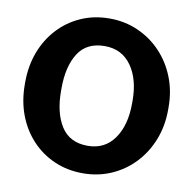

<svg xmlns="http://www.w3.org/2000/svg" viewBox="-81 -802 897 894"><g transform="rotate(10 367.5 -355.5)"><path d="M367.7 10.3Q293.9 10.3 232.2 -16.8Q170.4 -43.9 125 -92.8Q79.6 -141.6 54.9 -207.3Q30.3 -272.9 30.3 -350.1V-361.3Q30.3 -438 54.9 -503.4Q79.6 -568.8 124.8 -617.7Q169.9 -666.5 231.4 -693.8Q293 -721.2 366.7 -721.2Q439 -721.2 501 -693.8Q563 -666.5 609.6 -617.7Q656.2 -568.8 682.1 -503.4Q708 -438 708 -361.3V-350.1Q708 -272.9 682.1 -207.3Q656.2 -141.6 609.9 -92.8Q563.5 -43.9 501.5 -16.8Q439.5 10.3 367.7 10.3ZM367.7 -119.6Q448.2 -119.6 492.9 -182.9Q537.6 -246.1 537.6 -350.1V-362.3Q537.6 -464.4 492.7 -527.6Q447.8 -590.8 366.7 -590.8Q281.2 -590.8 241.5 -528.3Q201.7 -465.8 201.7 -362.3V-350.1Q201.7 -245.6 242.2 -182.6Q282.7 -119.6 367.7 -119.6Z"/></g></svg>

Font: Roboto Slab Black
Style: Regular
Weight: 900
Designer: Google
Version: Version 2.000; ttfautohint (v1.8.1.43-b0c9)